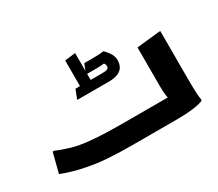

<svg xmlns="http://www.w3.org/2000/svg" viewBox="-123 -947 1373 1210"><g transform="rotate(-30 564.0 -341.5)"><path d="M81.4 -215.8H92.2Q103.2 -210.8 122.9 -203.5Q142.5 -196.1 162.2 -190.1Q181.8 -184.1 192.8 -180.1Q245.8 -165.1 310.3 -158.8Q374.8 -152.4 436.3 -150.6Q497.8 -148.7 540.8 -148.7H952.4L893.9 -122.1Q882.2 -134 877.5 -162.7Q872.8 -191.3 872.8 -232.8V-517.2L1038 -534.8H1048.8V-186Q1048.8 -166 1049.3 -136.5Q1049.8 -107 1051.3 -78.5Q1052.8 -50 1056.8 -32L1054 -24Q1024 -12 975.9 -6Q927.8 0 864.8 0H540.8Q450.8 0 362.2 -5.4Q273.5 -10.7 164.5 -35.7Q145.5 -40.7 122.6 -47.3Q99.7 -53.8 79 -60.9Q58.2 -67.9 45.2 -73.9ZM514.6 -458.4 500 -487.4H598.1Q626.3 -487.4 636.9 -492.8Q647.6 -498.1 647.6 -511Q647.6 -517.1 645.3 -524.4Q643.1 -531.6 637.5 -535.1Q625.4 -533.4 613.4 -532.6Q601.5 -531.7 585.4 -531.7H505.9L532.9 -599.4H599.4Q619.2 -599.4 637.7 -600.3Q656.3 -601.1 668 -603.1H676Q691.3 -588 707.9 -563.9Q724.4 -539.7 724.4 -510.1Q724.4 -486.6 714.4 -466.1Q704.5 -445.6 678.6 -433.2Q652.8 -420.7 606.6 -420.7H379.7V-424.8L404.1 -487.4H452L437.1 -458.4V-674L514.6 -683.1Z"/></g></svg>

Font: Kufam
Style: Regular
Weight: 400
Designer: Wael Morcos, Artur Schmal
Foundry: Original Type
Version: Version 1.301; ttfautohint (v1.8.3)